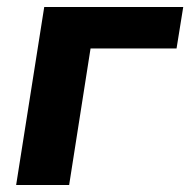

<svg xmlns="http://www.w3.org/2000/svg" viewBox="-20 -527 542 547"><path d="M26 0 106 -507H502L483 -389H238L177 0Z"/></svg>

Font: Mulish ExtraBold
Style: Italic
Weight: 800
Italic angle: -9°
Designer: Vernon Adams
Foundry: Vernon Adams
Version: Version 3.603; ttfautohint (v1.8.3)